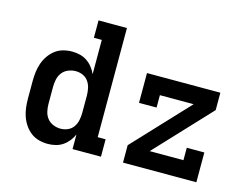

<svg xmlns="http://www.w3.org/2000/svg" viewBox="-100 -902 1400 1077"><g transform="rotate(15 600.0 -363.5)"><path d="M251 8Q225 8 199 1Q173 -6 152.5 -22Q132 -38 117 -60Q102 -82 93.5 -107Q85 -132 82 -158Q79 -184 79 -210V-310Q79 -336 82 -362Q85 -388 93.5 -413Q102 -438 117 -460Q132 -482 152.5 -498Q173 -514 199 -521Q225 -528 251 -528Q274 -528 296.5 -522.5Q319 -517 337.5 -504.5Q356 -492 370.5 -474Q385 -456 394 -435V-634H348V-735H513V-101H559V0H394V-85Q385 -64 370.5 -46Q356 -28 337.5 -15.5Q319 -3 296.5 2.5Q274 8 251 8ZM299 -93Q321 -93 341 -102Q361 -111 373 -128.5Q385 -146 389.5 -167.5Q394 -189 394 -210V-310Q394 -331 389.5 -352.5Q385 -374 373 -391.5Q361 -409 341 -418Q321 -427 299 -427Q277 -427 256 -418.5Q235 -410 221.5 -393Q208 -376 203 -354Q198 -332 198 -310V-210Q198 -188 203 -166Q208 -144 221.5 -127Q235 -110 256 -101.5Q277 -93 299 -93ZM687 0V-101L985 -419H789V-347H687V-520H1113V-419L815 -101H1011V-173H1113V0Z"/></g></svg>

Font: Iosevka Etoile
Style: Bold
Weight: 700
Designer: Belleve Invis
Foundry: Belleve Invis
Version: Version 28.1.0; ttfautohint (v1.8.4)